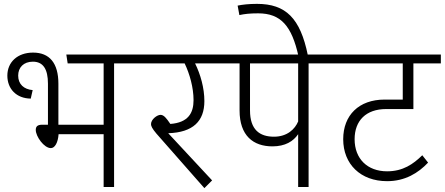

<svg xmlns="http://www.w3.org/2000/svg" viewBox="-20 -967 2300 993"><path d="M698 -685H323L330 -639H516V-322H282V-534C282 -641 236 -695 151 -695C70 -695 18 -645 18 -576C18 -507 65 -458 139 -457L149 -501C104 -505 74 -531 74 -576C74 -618 102 -648 150 -648C203 -648 228 -610 228 -534V-322H198C172 -322 165 -311 165 -295C165 -261 208 -201 243 -201C264 -201 280 -230 283 -273H516V0H570V-639H698Z M1159 -685H665V-639H935C961 -585 981 -514 981 -449C981 -382 953 -333 861 -326C840 -357 827 -373 810 -373C793 -373 761 -350 761 -325C761 -315 767 -302 789 -276L1037 6L1077 -34L850 -278C979 -282 1037 -341 1037 -444C1037 -512 1017 -582 989 -639H1159Z M1704 -685H1127V-639H1219V-396C1219 -265 1290 -210 1389 -210C1455 -210 1497 -236 1522 -273V0H1576V-639H1704ZM1397 -260C1323 -260 1273 -296 1273 -396V-639H1522V-339C1506 -300 1466 -260 1397 -260Z M1524 -675 1572 -682C1533 -873 1458 -947 1309 -947C1266 -947 1233 -943 1209 -938L1218 -889C1245 -895 1273 -898 1315 -898C1432 -898 1489 -834 1524 -675Z M1977 -403H2118V-639H2260V-685H1672V-639H2063V-452H1969C1836 -452 1755 -371 1755 -247C1755 -118 1845 -30 1982 -30C2075 -30 2143 -72 2194 -126L2164 -164C2117 -118 2064 -81 1982 -81C1880 -81 1814 -146 1814 -247C1814 -343 1873 -403 1977 -403Z"/></svg>

Font: FiraGO Light
Style: Regular
Weight: 300
Designer: bBox Type
Foundry: bBox Type GmbH
Version: Version 1.001;PS 001.001;hotconv 1.0.88;makeotf.lib2.5.64775